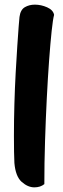

<svg xmlns="http://www.w3.org/2000/svg" viewBox="-20 -707 273 827"><path d="M128 100Q100 100 73.5 76.5Q47 53 42 -5Q41 -20 40.5 -53Q40 -86 40 -122Q40 -189 42 -259Q44 -329 47.5 -393Q51 -457 54.5 -509Q58 -561 60.5 -594Q63 -627 64 -634Q68 -665 87 -676Q106 -687 130 -687Q157 -687 183 -675.5Q209 -664 213 -643Q208 -625 202.5 -573.5Q197 -522 191.5 -447Q186 -372 181.5 -283Q177 -194 174 -99Q171 -4 171 86Q154 100 128 100Z"/></svg>

Font: Agbalumo
Style: Regular
Weight: 400
Designer: Raphael Alegbeleye
Foundry: Sorkin Type Co.
Version: Version 1.000; ttfautohint (v1.8.4)